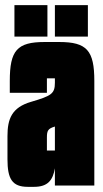

<svg xmlns="http://www.w3.org/2000/svg" viewBox="-20 -720 400 745"><path d="M164 -578V-700H36V-578ZM321 -578V-700H193V-578ZM9 -102C9 -26 27 5 88 5H112C166 5 185 -21 193 -67V0H346V-406C346 -524 317 -557 210 -557H153C46 -557 18 -524 18 -406V-360H162V-416H193V-399C193 -356 179 -348 101 -325C25 -303 9 -258 9 -192ZM193 -136H162V-186C162 -213 166 -221 193 -229Z"/></svg>

Font: Queering Heavy
Style: Bold
Weight: 900
Designer: Adam Naccarato
Foundry: adamnac
Version: Version 2.000;hotconv 1.0.109;makeotfexe 2.5.65596